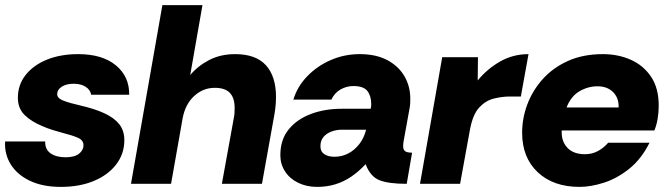

<svg xmlns="http://www.w3.org/2000/svg" viewBox="-21 -720 2608 752"><path d="M217 12Q147 12 97 -11.5Q47 -35 21.5 -75.5Q-4 -116 -1 -166H156Q155 -135 177 -119.5Q199 -104 236 -104Q271 -104 288.5 -118Q306 -132 306 -151Q306 -171 284 -180.5Q262 -190 230 -198Q208 -204 186.5 -210.5Q165 -217 145 -226Q103 -243 76 -269Q49 -295 49 -337Q49 -388 79.5 -426.5Q110 -465 163 -486.5Q216 -508 285 -508Q380 -508 433 -464Q486 -420 485 -349H336Q333 -368 314.5 -380Q296 -392 268 -392Q239 -392 221 -380.5Q203 -369 203 -351Q203 -335 228 -325.5Q253 -316 293 -307Q350 -294 388.5 -276Q427 -258 446.5 -233Q466 -208 466 -171Q466 -118 434.5 -76.5Q403 -35 347 -11.5Q291 12 217 12Z M492 0 615 -700H772L724 -426Q754 -462 798.5 -485Q843 -508 900 -508Q981 -508 1020.5 -464.5Q1060 -421 1060 -340Q1060 -309 1054 -273L1005 0H848L895 -259Q897 -269 897.5 -278.5Q898 -288 898 -298Q898 -336 879.5 -356Q861 -376 820 -376Q774 -376 739 -343.5Q704 -311 694 -255L649 0Z M1221 12Q1180 12 1147 -4Q1114 -20 1095.5 -48.5Q1077 -77 1077 -112Q1077 -173 1109.5 -213Q1142 -253 1196.5 -273.5Q1251 -294 1317 -294H1431Q1432 -299 1432.5 -303.5Q1433 -308 1433 -312Q1433 -344 1418 -363.5Q1403 -383 1363 -383Q1336 -383 1312.5 -369.5Q1289 -356 1277 -330H1128Q1144 -382 1183 -422Q1222 -462 1275 -485Q1328 -508 1388 -508Q1452 -508 1496 -484.5Q1540 -461 1563 -421.5Q1586 -382 1586 -333Q1586 -323 1585.5 -314Q1585 -305 1583 -295L1560 -168Q1559 -163 1558.5 -157.5Q1558 -152 1558 -147Q1558 -134 1565.5 -128Q1573 -122 1593 -122L1572 0Q1500 0 1464.5 -14.5Q1429 -29 1411 -77Q1384 -48 1354.5 -28Q1325 -8 1292 2Q1259 12 1221 12ZM1289 -106Q1318 -106 1343 -119Q1368 -132 1386.5 -156Q1405 -180 1413 -212H1318Q1296 -212 1276.5 -204.5Q1257 -197 1245.5 -183Q1234 -169 1234 -147Q1234 -126 1249.5 -116Q1265 -106 1289 -106Z M1624 0 1711 -496H1851L1850 -405Q1888 -451 1938.5 -479.5Q1989 -508 2049 -508L2019 -342H1976Q1946 -342 1913.5 -334Q1881 -326 1856 -299Q1831 -272 1820 -214L1781 0Z M2249 12Q2146 12 2085 -45.5Q2024 -103 2024 -200Q2024 -257 2044.5 -311.5Q2065 -366 2105 -410.5Q2145 -455 2204 -481.5Q2263 -508 2340 -508Q2400 -508 2449.5 -486Q2499 -464 2529 -419.5Q2559 -375 2559 -306Q2559 -279 2554.5 -253.5Q2550 -228 2542 -209H2179Q2179 -207 2179 -205.5Q2179 -204 2179 -201Q2179 -164 2202.5 -140Q2226 -116 2270 -116Q2299 -116 2322 -129Q2345 -142 2361 -161H2523Q2491 -97 2443.5 -59Q2396 -21 2344.5 -4.5Q2293 12 2249 12ZM2198 -299H2402Q2402 -301 2402 -301.5Q2402 -302 2402 -303Q2402 -338 2379.5 -360Q2357 -382 2319 -382Q2282 -382 2248.5 -362.5Q2215 -343 2198 -299Z"/></svg>

Font: Rethink Sans ExtraBold
Style: Italic
Weight: 800
Italic angle: -10°
Designer: The Rethink Sans project authors (Hans Thiessen). DM Sans designed by Colophon Foundry.
Foundry: Rethink Communications LLC
Version: Version 1.001